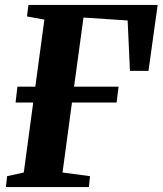

<svg xmlns="http://www.w3.org/2000/svg" viewBox="-20 -763 663 783"><path d="M4 0 9 -44.5 77 -59.5 115.5 -345H43.5L51 -409.5H124L161 -683L90 -696L96 -743H623L585.5 -474H510L500.5 -679.5L320.5 -691.5L282 -409.5H463.5L455.5 -345H273.5L235 -59.5L347 -44.5L342.5 0Z"/></svg>

Font: Merriweather 36pt ExtraBold
Style: Italic
Weight: 800
Italic angle: -7.8°
Version: Version 2.101